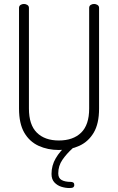

<svg xmlns="http://www.w3.org/2000/svg" viewBox="-20 -751 596 969"><path d="M277 6Q221 6 175 -15Q129 -36 102.5 -81.5Q76 -127 76 -203V-711Q76 -721 83.5 -726Q91 -731 101 -731Q110 -731 118 -726Q126 -721 126 -711V-203Q126 -121 166 -81.5Q206 -42 277 -42Q349 -42 389.5 -81.5Q430 -121 430 -203V-711Q430 -721 437.5 -726Q445 -731 455 -731Q464 -731 472 -726Q480 -721 480 -711V-203Q480 -127 453 -81.5Q426 -36 380 -15Q334 6 277 6ZM331 198Q310 198 289.5 191.5Q269 185 254.5 169.5Q240 154 240 127Q240 84 261.5 47.5Q283 11 318 -19L347 -3Q316 25 295 55.5Q274 86 274 124Q274 148 291 157.5Q308 167 337 167Q345 167 350 170.5Q355 174 355 183Q355 190 350 194Q345 198 331 198Z"/></svg>

Font: Dosis Light
Style: Regular
Weight: 300
Designer: EdgarTolentino, PabloImpallari, IginoMarini
Foundry: EdgarTolentino, PabloImpallari, IginoMarini
Version: Version 3.001; ttfautohint (v1.8.2)